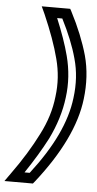

<svg xmlns="http://www.w3.org/2000/svg" viewBox="-131 -739 469 927"><g transform="rotate(5 103.0 -276.0)"><path d="M274 -276C283 -349 279 -420 261 -486C243 -550 215 -620 177 -693L171 -704H157H76H33L50 -667C84 -589 109 -520 125 -458C141 -397 145 -338 137 -276C130 -212 111 -151 79 -89C47 -25 6 42 -46 114L-73 152H-29H52H65L74 141C190 -6 259 -147 274 -276ZM224 -276C210 -159 151 -35 45 102H20C61 41 96 -17 124 -71C157 -138 179 -208 187 -276C196 -343 191 -411 174 -476C160 -530 139 -589 112 -654H137C171 -587 196 -526 212 -467C229 -407 233 -344 224 -276Z"/></g></svg>

Font: Gamestation Display Outline
Style: Italic
Weight: 400
Designer: Jonas Hecksher
Foundry: Jonas Hecksher, Playtypeª, e-types AS
Version: Version 1.003